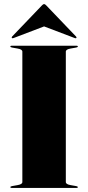

<svg xmlns="http://www.w3.org/2000/svg" viewBox="-20 -925 434 945"><path d="M304 -29Q304 -18 327 -14L355 -9Q363 -7.5 363 -4Q363 0 357 0H37Q31 0 31 -4Q31 -7.5 39 -9L67 -14Q90 -18 90 -29V-671Q90 -682 67 -686L39 -691Q31 -692.5 31 -696Q31 -700 37 -700H357Q363 -700 363 -696Q363 -692.5 355 -691L327 -686Q304 -682 304 -671ZM47.5 -738Q41.5 -735.5 39 -737.5Q36 -740.5 39.5 -745L186.5 -898.5Q192.5 -905 197 -905Q201.5 -905 207.5 -898.5L354.5 -745Q358.5 -740 355 -737.5Q353 -735.5 347 -738L197 -795Z"/></svg>

Font: Fraunces 144pt Black
Style: Regular
Weight: 900
Version: Version 1.000;[0bf87f6ff]